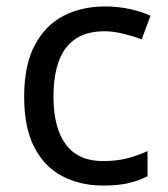

<svg xmlns="http://www.w3.org/2000/svg" viewBox="-20 -566 520 596"><path d="M300 10Q229 10 173.5 -19Q118 -48 86.5 -109Q55 -170 55 -265Q55 -364 88 -426Q121 -488 177.5 -517Q234 -546 306 -546Q347 -546 385 -537.5Q423 -529 447 -517L420 -444Q396 -453 364 -461Q332 -469 304 -469Q146 -469 146 -266Q146 -169 184.5 -117.5Q223 -66 299 -66Q343 -66 376.5 -75Q410 -84 438 -97V-19Q411 -5 378.5 2.5Q346 10 300 10Z"/></svg>

Font: Noto Sans Mandaic
Style: Regular
Weight: 400
Designer: Monotype Design Team
Foundry: Monotype Imaging Inc.
Version: Version 2.002; ttfautohint (v1.8.4.7-5d5b)